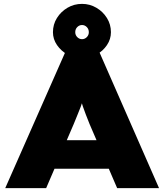

<svg xmlns="http://www.w3.org/2000/svg" viewBox="-20 -970 847 990"><path d="M7 0 316 -700H493L800 0H584L442 -330Q431 -358 422.5 -379.5Q414 -401 407.5 -420.5Q401 -440 395 -460.5Q389 -481 383 -506H421Q416 -480 409.5 -459Q403 -438 396 -419Q389 -400 380 -379Q371 -358 360 -330L218 0ZM158 -100 223 -247H586L632 -100ZM403 -669Q363 -669 329 -688Q295 -707 274 -737.5Q253 -768 253 -804Q253 -844 273.5 -877Q294 -910 328 -930Q362 -950 403 -950Q443 -950 477 -930Q511 -910 531.5 -877Q552 -844 552 -804Q552 -768 531.5 -737.5Q511 -707 477 -688Q443 -669 403 -669ZM403 -768Q417 -768 427.5 -778.5Q438 -789 438 -804Q438 -820 427.5 -830.5Q417 -841 403 -841Q389 -841 378.5 -830.5Q368 -820 368 -804Q368 -789 378.5 -778.5Q389 -768 403 -768Z"/></svg>

Font: Lexend Exa Black
Style: Regular
Weight: 900
Designer: Bonnie Shaver-Troup, Thomas Jockin
Foundry: Lexend
Version: Version 1.007